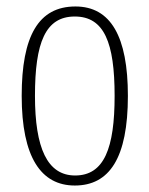

<svg xmlns="http://www.w3.org/2000/svg" viewBox="-20 -563 461 593"><path d="M211 10C318 10 375 -75 375 -267C375 -450 322 -543 213 -543C99 -543 47 -452 47 -267C47 -77 107 10 211 10ZM212 -21C126 -21 88 -106 88 -267C88 -431 120 -512 211 -512C302 -512 334 -431 334 -267C334 -106 302 -21 212 -21Z"/></svg>

Font: Noto Serif Lao ExtraCondensed ExtraLight
Style: Regular
Weight: 200
Width: 2
Designer: Monotype Design Team
Foundry: Monotype Imaging Inc.
Version: Version 2.003